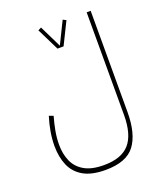

<svg xmlns="http://www.w3.org/2000/svg" viewBox="-160 -753 930 1099"><g transform="rotate(-20 305.0 -203.5)"><path d="M270 -504.9 203.1 -640.6 222.7 -650.4 288.6 -516.1 354.5 -650.4 374 -640.6 307.1 -504.9ZM522.5 -27.3Q522.5 105.5 471.2 173.8Q419.9 242.2 292.5 242.2Q207.5 242.2 157.2 212.9Q106.9 183.6 85 131.8Q63 80.1 63 13.2Q63 -28.3 70.6 -72.8Q78.1 -117.2 91.8 -160.6L117.7 -150.9Q106 -110.4 98.1 -67.9Q90.3 -25.4 90.3 16.1Q90.3 72.3 109.9 116.7Q129.4 161.1 173.8 187Q218.3 212.9 292.5 212.9Q400.4 212.9 449.2 156.7Q498 100.6 498 -18.6V-643.1H522.5Z"/></g></svg>

Font: Vazirmatn RD FD Thin
Style: Regular
Weight: 100
Designer: Saber Rastikerdar
Foundry: Saber Rastikerdar
Version: Version 33.003